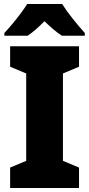

<svg xmlns="http://www.w3.org/2000/svg" viewBox="-20 -947 448 967"><path d="M378 0H31V-103L112 -137V-577L31 -611V-714H378V-611L297 -577V-137L378 -103ZM293 -927Q314 -893 346.5 -852.5Q379 -812 407 -781V-767H292Q270 -781 249 -799Q228 -817 204 -840Q180 -816 160 -798.5Q140 -781 119 -767H2V-781Q19 -799 41 -825Q63 -851 83.5 -878.5Q104 -906 117 -927Z"/></svg>

Font: Noto Sans SemiCondensed Black
Style: Regular
Weight: 900
Width: 4
Designer: Monotype Design Team
Foundry: Monotype Imaging Inc.
Version: Version 2.013; ttfautohint (v1.8.4.7-5d5b)